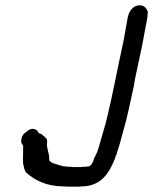

<svg xmlns="http://www.w3.org/2000/svg" viewBox="-20 -686 578 724"><path d="M60 -157C59 -152 61 -143 67 -138C68 -119 66 -95 67 -72V-71V-70C70 -56 72 -43 79 -35C112 -6 155 17 222 17C232 18 242 18 251 18H268C275 18 281 18 288 17C363 16 393 -35 415 -92L416 -98L417 -99L418 -100C427 -127 437 -161 445 -193C461 -246 472 -306 485 -363L489 -388C501 -447 515 -504 525 -563L535 -616C536 -623 537 -630 537 -638L538 -640C535 -649 528 -666 507 -666C477 -666 465 -638 461 -617L450 -555C448 -542 445 -528 442 -514C423 -428 406 -335 386 -252C381 -234 379 -220 374 -206L358 -150C352 -128 346 -109 337 -93L336 -92V-91C329 -70 323 -58 310 -58H309C303 -57 297 -57 293 -57H291C289 -56 285 -56 281 -56H263C258 -56 253 -56 248 -57H246C238 -57 229 -58 220 -59H219C216 -59 210 -62 201 -64L185 -69C177 -71 171 -75 166 -81C166 -84 165 -92 165 -101V-102L164 -103C161 -114 160 -124 157 -136C158 -147 158 -155 157 -161C152 -167 146 -173 139 -178V-179L126 -184C122 -199 99 -209 80 -189C70 -183 62 -175 60 -157Z"/></svg>

Font: Scribbler
Style: ExBdIta
Weight: 800
Designer: Mew Too
Foundry: Cannot Into Space Fonts
Version: Version 1.001